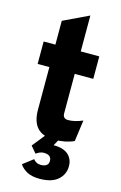

<svg xmlns="http://www.w3.org/2000/svg" viewBox="-143 -782 688 1090"><g transform="rotate(15 201.0 -237.0)"><path d="M228 12Q97 12 97 -129V-379H28V-511H97V-651L246 -722V-511H355V-379H246V-147Q246 -116 277.5 -116Q316 -116 362 -136L345 -11Q296 12 228 12ZM207 248Q160.5 248 132.2 232.5Q104 217 89 194L149 148Q155 157 166.5 163.5Q178 170 192 170Q238 170 238 135Q238 99 193 99Q181 99 169.8 103.8Q158.5 108.5 148 116L115 77L177 0H259L235 43Q293.5 43 321.8 68.8Q350 94.5 350 136Q350 184.5 313.8 216.2Q277.5 248 207 248Z"/></g></svg>

Font: Overpass Black
Style: Regular
Weight: 900
Designer: Delve Withrington, Dave Bailey, Thomas Jockin
Foundry: Delve Fonts LLC
Version: Version 4.000; ttfautohint (v1.8.3)